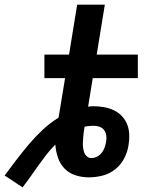

<svg xmlns="http://www.w3.org/2000/svg" viewBox="-76 -755 696 826"><path d="M21 51 -56 0Q-31 -34 -5 -68Q21 -102 48.5 -134.5Q76 -167 107.5 -196.5Q139 -226 176 -249L204 -419H115V-520H221L256 -735H375L340 -520H517V-419H323L303 -296Q309 -297 314.5 -297.5Q320 -298 326 -298Q349 -298 371.5 -294Q394 -290 414 -280.5Q434 -271 448.5 -255.5Q463 -240 471 -220Q479 -200 480 -177Q481 -154 477 -131Q473 -102 458.5 -74Q444 -46 419.5 -26.5Q395 -7 365 0.5Q335 8 307 8Q276 8 248.5 -1Q221 -10 202 -29.5Q183 -49 173.5 -76.5Q164 -104 162 -133Q141 -112 123.5 -89.5Q106 -67 89 -43Q72 -19 55.5 4.5Q39 28 21 51ZM317 -75Q329 -75 341 -81Q353 -87 361 -97Q369 -107 373.5 -119Q378 -131 380 -143Q383 -156 381.5 -170Q380 -184 372.5 -194.5Q365 -205 352.5 -209.5Q340 -214 326 -214Q317 -214 307.5 -213Q298 -212 288 -210L284 -185Q283 -174 282 -163Q281 -152 280.5 -141Q280 -130 281.5 -119Q283 -108 286.5 -98.5Q290 -89 298 -82Q306 -75 317 -75Z"/></svg>

Font: Iosevka Extended
Style: Bold Italic
Weight: 700
Width: 7
Italic angle: -9°
Monospace: yes
Designer: Belleve Invis
Foundry: Belleve Invis
Version: Version 32.5.0; ttfautohint (v1.8.4)